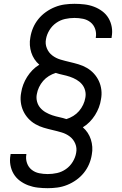

<svg xmlns="http://www.w3.org/2000/svg" viewBox="-20 -843 640 1006"><path d="M230 143Q204 143 178 140Q152 137 128 128Q104 119 84 104Q64 89 51.5 68Q39 47 34.5 21.5Q30 -4 35 -31Q35 -32 35 -33Q35 -34 36 -36H118Q118 -35 118 -34.5Q118 -34 118 -33Q114 -10 121.5 11.5Q129 33 146 46.5Q163 60 185 64.5Q207 69 230 69Q255 69 279.5 63.5Q304 58 325.5 43Q347 28 361 5Q375 -18 379 -42Q384 -67 374.5 -90Q365 -113 346 -127.5Q327 -142 303.5 -149Q280 -156 256 -161.5Q232 -167 208.5 -174Q185 -181 164.5 -193Q144 -205 128 -222.5Q112 -240 102 -261.5Q92 -283 89 -308Q86 -333 91 -358Q94 -379 102 -400Q110 -421 122 -440Q134 -459 150 -475.5Q166 -492 186 -504Q171 -517 160.5 -533Q150 -549 144 -567.5Q138 -586 136.5 -606.5Q135 -627 139 -647Q143 -673 153.5 -697.5Q164 -722 181 -743Q198 -764 220.5 -780Q243 -796 268 -806Q293 -816 318.5 -819.5Q344 -823 370 -823Q396 -823 422 -820Q448 -817 472 -808Q496 -799 516 -784Q536 -769 548.5 -748Q561 -727 565.5 -701.5Q570 -676 565 -649Q565 -648 565 -647Q565 -646 564 -644H482Q482 -645 482 -645.5Q482 -646 482 -647Q486 -670 478.5 -691.5Q471 -713 454 -726.5Q437 -740 415 -744.5Q393 -749 370 -749Q345 -749 320.5 -743.5Q296 -738 274.5 -723Q253 -708 239 -685Q225 -662 221 -638Q216 -613 225.5 -590Q235 -567 254 -552.5Q273 -538 296.5 -531Q320 -524 344 -518.5Q368 -513 391.5 -506Q415 -499 435.5 -487Q456 -475 472 -457.5Q488 -440 498 -418.5Q508 -397 511 -372Q514 -347 509 -322Q506 -301 498 -280Q490 -259 478 -240Q466 -221 450 -204.5Q434 -188 414 -176Q429 -163 439.5 -147Q450 -131 456 -112.5Q462 -94 463.5 -73.5Q465 -53 461 -33Q457 -7 446.5 17.5Q436 42 419 63Q402 84 379.5 100Q357 116 332 126Q307 136 281.5 139.5Q256 143 230 143ZM328 -219Q347 -225 364 -235.5Q381 -246 394 -261Q407 -276 415.5 -294Q424 -312 427 -330Q431 -350 426 -369Q421 -388 409 -402Q397 -416 380.5 -425.5Q364 -435 346 -441Q328 -447 309 -451Q290 -455 272 -461Q253 -455 236 -444.5Q219 -434 206 -419Q193 -404 184.5 -386Q176 -368 173 -350Q169 -330 174 -311Q179 -292 191 -278Q203 -264 219.5 -254.5Q236 -245 254 -239Q272 -233 291 -229Q310 -225 328 -219Z"/></svg>

Font: Iosevka SS04 Extended
Style: Italic
Weight: 400
Width: 7
Italic angle: -9°
Monospace: yes
Designer: Belleve Invis
Foundry: Belleve Invis
Version: Version 19.0.0; ttfautohint (v1.8.4)